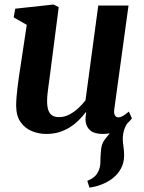

<svg xmlns="http://www.w3.org/2000/svg" viewBox="-20 -583 638 850"><path d="M376 247.5 366.5 217.5Q388.5 208.5 400.5 196.8Q412.5 185 418.5 168Q424.5 152.5 424.5 132.5Q424.5 112.5 426.5 90.5Q427.5 55 445 33.2Q462.5 11.5 476.5 -6.5L552.5 -49Q537 -30 530.2 -9.8Q523.5 10.5 523.5 34Q524 48 526.8 67.5Q529.5 87 529.5 105Q529.5 136 516.2 161.8Q503 187.5 477.5 207.5Q456.5 223 431.2 233.2Q406 243.5 376 247.5ZM184.5 10Q152.5 10 122.2 -2Q92 -14 72 -41.2Q52 -68.5 51.5 -115Q51.5 -132.5 53.2 -153.5Q55 -174.5 57.8 -197.8Q60.5 -221 64 -244.8Q67.5 -268.5 71 -290.5L98.5 -473L40.5 -506L47.5 -544.5L217 -563L240 -551.5L206 -288.5Q203.5 -267 200.5 -245.5Q197.5 -224 194.8 -203.8Q192 -183.5 190.2 -166.2Q188.5 -149 188.5 -136Q188.5 -109.5 194.5 -93.8Q200.5 -78 212.2 -71.2Q224 -64.5 242 -64.5Q264 -64.5 285.5 -75.2Q307 -86 325.8 -103.2Q344.5 -120.5 358.5 -139L415 -558.5H549L486 -100Q483.5 -81 488.8 -72.2Q494 -63.5 504 -63.5Q513 -63.5 523 -69Q533 -74.5 550.5 -89L564 -59Q558.5 -50.5 541.2 -34Q524 -17.5 496.8 -3.8Q469.5 10 435 10Q398 10 379.8 -5.5Q361.5 -21 359 -46.5Q358.5 -49.5 358.5 -54Q358.5 -58.5 359 -63.8Q359.5 -69 360.2 -74.8Q361 -80.5 361.5 -85.5L360 -86.5Q346.5 -69 329.5 -51.8Q312.5 -34.5 290.8 -20.5Q269 -6.5 242.8 1.8Q216.5 10 184.5 10Z"/></svg>

Font: Merriweather 28pt
Style: Bold Italic
Weight: 700
Italic angle: -7.8°
Version: Version 2.101